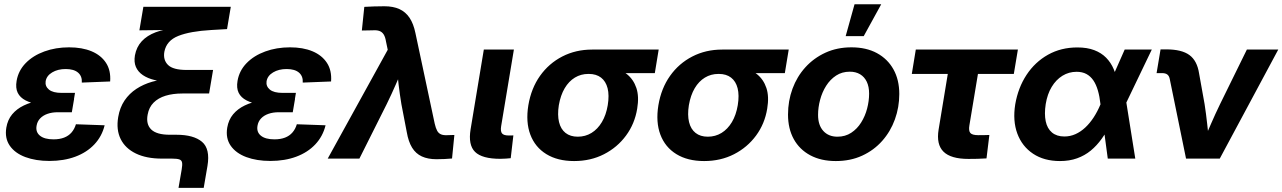

<svg xmlns="http://www.w3.org/2000/svg" viewBox="-20 -760 6145 920"><path d="M216.8 11.2Q151.4 11.2 101.6 -7.3Q51.8 -25.9 26.9 -61.8Q2 -97.7 10.3 -148.4Q16.6 -186 38.3 -212.2Q60.1 -238.3 94 -254.6Q127.9 -271 170.7 -278.3Q213.4 -285.6 261.2 -285.6H335L324.2 -222.2H257.3Q229.5 -222.2 207.8 -214.6Q186 -207 172.4 -192.6Q158.7 -178.2 155.3 -157.7Q149.9 -127.4 171.4 -109.9Q192.9 -92.3 236.3 -92.3Q265.6 -92.3 287.1 -100.6Q308.6 -108.9 322.8 -125.2Q336.9 -141.6 343.8 -164.6L481.4 -159.7Q468.3 -106.4 432.1 -68.1Q396 -29.8 341.1 -9.3Q286.1 11.2 216.8 11.2ZM261.2 -252.9Q210 -252.9 169.7 -259Q129.4 -265.1 102.8 -278.8Q76.2 -292.5 64.9 -315.4Q53.7 -338.4 59.6 -372.6Q67.9 -421.4 103 -457.5Q138.2 -493.7 192.4 -513.4Q246.6 -533.2 311 -533.2Q373.5 -533.2 418.9 -514.2Q464.4 -495.1 488 -458.7Q511.7 -422.4 507.8 -369.6L372.1 -364.3Q374 -395 354 -412.1Q334 -429.2 294.9 -429.2Q256.8 -429.2 230 -413.1Q203.1 -397 198.7 -370.6Q195.3 -346.7 214.4 -330.8Q233.4 -314.9 275.4 -314.9H339.4L329.1 -252.9Z M835.4 140.1 850.6 51.8Q854.5 29.8 852.3 18.6Q850.1 7.3 838.9 3.7Q827.6 0 803.7 0H755.4Q681.6 0 631.1 -24.4Q580.6 -48.8 558.3 -93.5Q536.1 -138.2 546.4 -199.2Q554.2 -245.1 576.9 -278.6Q599.6 -312 633.5 -334.2Q667.5 -356.4 708.7 -368.2Q750 -379.9 794.4 -381.8L793.5 -367.7Q753.9 -368.7 720.9 -376.5Q688 -384.3 664.8 -399.9Q641.6 -415.5 631.3 -439Q621.1 -462.4 626.5 -494.6Q633.8 -534.7 659.2 -562.3Q684.6 -589.8 726.3 -605.5Q768.1 -621.1 823.2 -624.5L824.2 -616.7L647.9 -614.7L667 -727.5H1085.9L1067.9 -620.6L992.2 -616.2Q891.1 -610.4 834.5 -587.9Q777.8 -565.4 767.6 -512.2Q760.7 -473.1 784.9 -449Q809.1 -424.8 874.5 -424.8H1001L981.9 -312H854Q808.6 -312 773.4 -301.3Q738.3 -290.5 716.1 -268.3Q693.8 -246.1 687.5 -210.9Q678.7 -165 704.6 -139.6Q730.5 -114.3 793.9 -114.3H825.7Q907.7 -114.3 947.8 -80.6Q987.8 -46.9 974.1 35.2L956.1 140.1Z M1275.4 11.2Q1210 11.2 1160.2 -7.3Q1110.4 -25.9 1085.4 -61.8Q1060.5 -97.7 1068.8 -148.4Q1075.2 -186 1096.9 -212.2Q1118.7 -238.3 1152.6 -254.6Q1186.5 -271 1229.2 -278.3Q1272 -285.6 1319.8 -285.6H1393.6L1382.8 -222.2H1315.9Q1288.1 -222.2 1266.4 -214.6Q1244.6 -207 1231 -192.6Q1217.3 -178.2 1213.9 -157.7Q1208.5 -127.4 1230 -109.9Q1251.5 -92.3 1294.9 -92.3Q1324.2 -92.3 1345.7 -100.6Q1367.2 -108.9 1381.3 -125.2Q1395.5 -141.6 1402.3 -164.6L1540 -159.7Q1526.9 -106.4 1490.7 -68.1Q1454.6 -29.8 1399.7 -9.3Q1344.7 11.2 1275.4 11.2ZM1319.8 -252.9Q1268.6 -252.9 1228.3 -259Q1188 -265.1 1161.4 -278.8Q1134.8 -292.5 1123.5 -315.4Q1112.3 -338.4 1118.2 -372.6Q1126.5 -421.4 1161.6 -457.5Q1196.8 -493.7 1251 -513.4Q1305.2 -533.2 1369.6 -533.2Q1432.1 -533.2 1477.5 -514.2Q1522.9 -495.1 1546.6 -458.7Q1570.3 -422.4 1566.4 -369.6L1430.7 -364.3Q1432.6 -395 1412.6 -412.1Q1392.6 -429.2 1353.5 -429.2Q1315.4 -429.2 1288.6 -413.1Q1261.7 -397 1257.3 -370.6Q1253.9 -346.7 1272.9 -330.8Q1292 -314.9 1334 -314.9H1397.9L1387.7 -252.9Z M1550.3 0 1837.9 -521.5 1829.6 -561Q1826.2 -582.5 1818.6 -594.7Q1811 -606.9 1798.1 -611.6Q1785.2 -616.2 1765.1 -614.7L1713.9 -613.8L1725.6 -727.1Q1747.1 -728.5 1772.2 -729.2Q1797.4 -730 1821.8 -730Q1863.8 -730 1893.6 -716.6Q1923.3 -703.1 1942.4 -674.8Q1961.4 -646.5 1970.7 -601.1L2063 -167.5Q2067.9 -146 2074.7 -133.5Q2081.5 -121.1 2093.3 -116.2Q2105 -111.3 2123.5 -112.3L2157.2 -113.3L2146 -0.5Q2129.4 1 2110.1 2Q2090.8 2.9 2071.3 2.9Q2030.3 2.9 2001.2 -10.5Q1972.2 -23.9 1954.6 -52.5Q1937 -81.1 1929.2 -126.5L1903.3 -261.2Q1895.5 -308.1 1889.9 -355.5Q1884.3 -402.8 1879.9 -451.7H1918.5Q1897.5 -403.3 1876.7 -355.7Q1856 -308.1 1833 -261.2L1702.1 0Z M2377.4 1Q2290 1 2256.3 -32.2Q2222.7 -65.4 2234.9 -140.1L2298.3 -522.5H2442.4L2381.3 -155.3Q2377.4 -130.9 2385.5 -120.8Q2393.6 -110.8 2417.5 -110.8Q2423.8 -110.8 2429.7 -110.8Q2435.5 -110.8 2439.9 -111.3L2427.2 -2Q2416.5 -1 2403.8 0Q2391.1 1 2377.4 1Z M2731 11.7Q2651.9 11.7 2597.9 -21.5Q2543.9 -54.7 2521.2 -115Q2498.5 -175.3 2511.7 -255.9Q2525.4 -336.9 2567.6 -396.5Q2609.9 -456.1 2674.3 -489.3Q2738.8 -522.5 2817.4 -522.5H3136.2L3117.7 -409.7H2897L2799.3 -405.8Q2763.7 -405.8 2734.6 -388.2Q2705.6 -370.6 2685.8 -337.2Q2666 -303.7 2657.7 -255.9Q2650.4 -209 2658.7 -175Q2667 -141.1 2689.9 -123Q2712.9 -105 2748.5 -105Q2784.7 -105 2814.2 -123Q2843.8 -141.1 2864 -175Q2884.3 -209 2892.1 -255.9Q2899.9 -303.7 2891.4 -337.2Q2882.8 -370.6 2859.9 -388.2Q2836.9 -405.8 2801.3 -405.8L2807.6 -454.6Q2860.8 -454.6 2906.2 -442.6Q2951.7 -430.7 2983.6 -405Q3015.6 -379.4 3029.3 -338.4Q3043 -297.4 3033.2 -239.3Q3021.5 -167 2979.7 -110.4Q2938 -53.7 2874 -21Q2810.1 11.7 2731 11.7Z M3354 11.7Q3274.9 11.7 3220.9 -21.5Q3167 -54.7 3144.3 -115Q3121.6 -175.3 3134.8 -255.9Q3148.4 -336.9 3190.7 -396.5Q3232.9 -456.1 3297.4 -489.3Q3361.8 -522.5 3440.4 -522.5H3759.3L3740.7 -409.7H3520L3422.4 -405.8Q3386.7 -405.8 3357.7 -388.2Q3328.6 -370.6 3308.8 -337.2Q3289.1 -303.7 3280.8 -255.9Q3273.4 -209 3281.7 -175Q3290 -141.1 3313 -123Q3335.9 -105 3371.6 -105Q3407.7 -105 3437.3 -123Q3466.8 -141.1 3487.1 -175Q3507.3 -209 3515.1 -255.9Q3522.9 -303.7 3514.4 -337.2Q3505.9 -370.6 3482.9 -388.2Q3460 -405.8 3424.3 -405.8L3430.7 -454.6Q3483.9 -454.6 3529.3 -442.6Q3574.7 -430.7 3606.7 -405Q3638.7 -379.4 3652.3 -338.4Q3666 -297.4 3656.2 -239.3Q3644.5 -167 3602.8 -110.4Q3561 -53.7 3497.1 -21Q3433.1 11.7 3354 11.7Z M3984.9 11.7Q3914.1 11.7 3862.5 -15.9Q3811 -43.5 3783.4 -93.5Q3755.9 -143.6 3755.9 -210.9Q3755.9 -276.4 3777.3 -334.7Q3798.8 -393.1 3839.1 -437.5Q3879.4 -481.9 3935.3 -507.6Q3991.2 -533.2 4059.6 -533.2Q4130.9 -533.2 4182.1 -505.4Q4233.4 -477.5 4261.2 -427.5Q4289.1 -377.4 4289.1 -309.6Q4289.1 -246.1 4268.1 -188Q4247.1 -129.9 4207.3 -85Q4167.5 -40 4111.3 -14.2Q4055.2 11.7 3984.9 11.7ZM3992.7 -105Q4030.3 -105 4058.8 -123.8Q4087.4 -142.6 4106.4 -173.1Q4125.5 -203.6 4135 -240Q4144.5 -276.4 4144.5 -311.5Q4144.5 -344.7 4133.3 -368.2Q4122.1 -391.6 4101.3 -404.1Q4080.6 -416.5 4052.2 -416.5Q4014.6 -416.5 3986.3 -397.9Q3958 -379.4 3938.7 -348.9Q3919.4 -318.4 3909.7 -281.7Q3899.9 -245.1 3899.9 -209.5Q3899.9 -160.2 3925 -132.6Q3950.2 -105 3992.7 -105ZM4032.2 -586.9 4074.7 -739.7H4202.6L4118.7 -586.9Z M4620.6 1.5Q4536.1 1.5 4501 -33.2Q4465.8 -67.9 4477.5 -139.2L4521.5 -405.8H4349.1L4368.2 -522.5H4857.4L4837.9 -405.8H4666L4625 -159.2Q4620.6 -133.3 4629.6 -122.8Q4638.7 -112.3 4667.5 -112.3Q4680.2 -112.3 4694.3 -112.5Q4708.5 -112.8 4720.7 -113.3L4707 -1Q4685.1 0.5 4663.6 1Q4642.1 1.5 4620.6 1.5Z M5059.1 11.7Q4982.9 11.7 4930.2 -23.4Q4877.4 -58.6 4854.7 -119.9Q4832 -181.2 4844.7 -260.3Q4858.4 -339.8 4898.9 -401.4Q4939.5 -462.9 5001.7 -497.8Q5064 -532.7 5142.6 -532.7Q5189 -532.7 5223.1 -519.8Q5257.3 -506.8 5280.3 -483.4Q5303.2 -460 5316.7 -428.2Q5330.1 -396.5 5335.4 -358.9H5366.7L5376 -275.4L5419.9 0H5288.1L5252.9 -262.2Q5249 -297.9 5240.7 -326.4Q5232.4 -355 5219 -374.8Q5205.6 -394.5 5185.8 -405.3Q5166 -416 5138.7 -416Q5101.6 -416 5070.8 -397Q5040 -377.9 5019.3 -343.5Q4998.5 -309.1 4990.7 -261.2Q4983.4 -213.9 4990.7 -179Q4998 -144 5020.8 -125Q5043.5 -106 5080.1 -106Q5107.9 -106 5133.1 -117.2Q5158.2 -128.4 5180.2 -148.9Q5202.1 -169.4 5220.5 -197.5Q5238.8 -225.6 5252.9 -259.3L5369.1 -522.5H5499L5372.6 -259.3L5333.5 -168H5302.2Q5282.7 -128.4 5259.3 -95.5Q5235.8 -62.5 5206.8 -38.6Q5177.7 -14.6 5141.1 -1.5Q5104.5 11.7 5059.1 11.7Z M5663.1 0 5585 -381.8Q5582 -396.5 5573.2 -403.1Q5564.5 -409.7 5547.9 -409.7H5522L5541 -523.4H5568.4Q5642.1 -523.4 5679.2 -496.3Q5716.3 -469.2 5725.6 -408.2L5752 -261.2Q5759.3 -213.9 5764.4 -166.5Q5769.5 -119.1 5774.9 -70.8H5741.2Q5762.2 -119.1 5782.7 -166.5Q5803.2 -213.9 5826.2 -261.2L5954.6 -522.5H6105L5824.7 0Z"/></svg>

Font: Inter 28pt
Style: Bold Italic
Weight: 700
Italic angle: -9.3988°
Designer: Rasmus Andersson
Foundry: rsms
Version: Version 4.001;git-66647c0bb